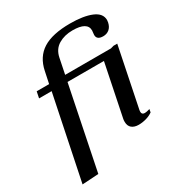

<svg xmlns="http://www.w3.org/2000/svg" viewBox="-200 -861 1080 1151"><g transform="rotate(-30 340.0 -285.5)"><path d="M155 -426H68L77 -470H163L180 -551Q198 -639 264 -680.5Q330 -722 453 -722Q545 -722 600.5 -699Q656 -676 656 -629Q656 -625 654 -613Q648 -585 630.5 -570.5Q613 -556 588 -556Q544 -556 544 -590Q544 -597 545 -601Q547 -615 547 -620Q547 -679 445 -679Q389 -679 348 -654.5Q307 -630 296 -578L274 -470H591L612 -476H638L554 -64Q553 -60 553 -53Q553 -33 574 -33Q586 -33 609 -40L605 -19Q586 -5 559.5 2.5Q533 10 507 10Q477 10 459.5 -4.5Q442 -19 442 -48Q442 -61 444 -69L517 -426H265L149 144L36 151Z"/></g></svg>

Font: Taviraj Medium
Style: Italic
Weight: 500
Italic angle: -12°
Designer: Katatrad Team
Foundry: CadsonDemak
Version: Version 1.001